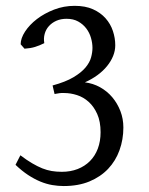

<svg xmlns="http://www.w3.org/2000/svg" viewBox="-20 -623 509 658"><path d="M402.8 -186Q402.8 -145 389.6 -108.4Q376.5 -71.8 350.6 -44.4Q324.7 -17.1 286.6 -1.2Q248.5 14.6 198.2 14.6Q179.2 14.6 159.2 11.2Q139.2 7.8 118.4 -0.7Q97.7 -9.3 76.4 -23.2Q55.2 -37.1 33.2 -58.1L49.8 -90.8Q71.8 -74.2 90.1 -63.5Q108.4 -52.7 124.8 -46.1Q141.1 -39.6 157.2 -36.9Q173.3 -34.2 191.9 -34.2Q221.7 -34.2 246.1 -43.7Q270.5 -53.2 288.1 -70.8Q305.7 -88.4 315.2 -113.5Q324.7 -138.7 324.7 -169.9Q324.7 -206.5 313.2 -232.2Q301.8 -257.8 283.9 -273.9Q266.1 -290 243.9 -297.1Q221.7 -304.2 200.2 -304.2H189.9Q187 -304.2 184.3 -303.7Q181.6 -303.2 178 -302.7Q174.3 -302.2 167 -300.8L160.2 -330.1Q205.1 -342.3 231.9 -358.4Q258.8 -374.5 273.2 -391.8Q287.6 -409.2 292.2 -426.5Q296.9 -443.8 296.9 -459Q296.9 -475.6 291.7 -493.4Q286.6 -511.2 275.6 -525.6Q264.6 -540 248 -549.3Q231.4 -558.6 208 -558.6Q188.5 -558.6 173.1 -551.8Q157.7 -544.9 147.5 -533.4Q137.2 -522 133.1 -506.8Q128.9 -491.7 131.8 -475.1Q115.2 -466.8 100.1 -462.2Q85 -457.5 64 -456.1L50.8 -471.2Q50.8 -491.7 65.9 -514.9Q81.1 -538.1 106.4 -557.6Q131.8 -577.1 165.3 -590.1Q198.7 -603 235.8 -603Q272.5 -603 298.6 -591.3Q324.7 -579.6 341.8 -560.3Q358.9 -541 366.9 -516.8Q375 -492.7 375 -467.8Q375 -449.2 367.7 -431.2Q360.4 -413.1 346.9 -396.5Q333.5 -379.9 314.2 -365.7Q294.9 -351.6 271 -340.8Q298.8 -337.4 323 -324Q347.2 -310.5 364.7 -289.8Q382.3 -269 392.6 -242.4Q402.8 -215.8 402.8 -186Z"/></svg>

Font: Gentium Plus Am
Style: Regular
Weight: 400
Designer: J. Victor Gaultney, Annie Olsen, Iska Routamaa, Becca Hirsbrunner
Foundry: SIL International
Version: Version 5.000